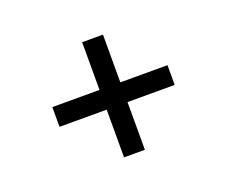

<svg xmlns="http://www.w3.org/2000/svg" viewBox="-79 -679 778 658"><g transform="rotate(-20 310.0 -350.0)"><path d="M272 -140H348V-314H520V-386H348V-560H272V-386H100V-314H272Z"/></g></svg>

Font: Meta Space
Style: Regular
Weight: 400
Designer: Meta Pool / Florian Karsten
Foundry: Meta Pool / Florian Karsten
Version: Version 2.000;Glyphs 3.1.1 (3137)